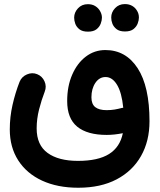

<svg xmlns="http://www.w3.org/2000/svg" viewBox="-20 -634 772 928"><path d="M517.6 -549.8Q517.6 -574.7 536.1 -594.5Q554.7 -614.3 583.5 -614.3Q604 -614.3 618.7 -605.7Q633.3 -597.2 641.1 -584Q651.4 -568.8 651.4 -549.3Q651.4 -536.1 645.5 -520.5Q639.6 -504.9 625.2 -493.4Q610.8 -481.9 584 -481.9Q557.1 -481.9 542.7 -493.7Q528.3 -505.4 522.9 -520.5Q517.6 -534.2 517.6 -549.8ZM338.4 -548.8Q338.4 -573.7 356.9 -593.8Q375.5 -613.8 404.3 -613.8Q425.3 -613.8 439.7 -605Q454.1 -596.2 461.9 -583.5Q472.7 -566.4 472.7 -548.8Q472.7 -535.6 466.8 -519.8Q460.9 -503.9 446.3 -492.4Q431.6 -481 405.3 -481Q377.9 -481 363.5 -492.7Q349.1 -504.4 343.8 -519.5Q338.4 -534.7 338.4 -548.8ZM27.3 -8.3Q27.3 -68.4 40.5 -126.7Q53.7 -185.1 74.7 -238.8Q85 -263.7 110.4 -274.4Q135.7 -285.2 159.7 -275.4Q184.1 -265.6 195.1 -241Q206.1 -216.3 196.3 -191.4Q180.7 -151.4 168.9 -105.2Q157.2 -59.1 157.2 -13.2Q157.2 66.9 210 105.2Q262.7 143.6 356.9 143.6Q454.1 143.6 507.1 110.4Q560.1 77.1 573.7 9.8Q531.7 18.1 496.1 18.1Q401.9 18.1 353.3 -21.7Q304.7 -61.5 304.7 -145.5Q304.7 -217.3 328.9 -272.9Q353 -328.6 394.8 -360.4Q436.5 -392.1 489.3 -392.1Q588.4 -392.1 645.5 -304Q702.6 -215.8 702.6 -47.9Q702.6 47.9 661.6 120.1Q620.6 192.4 543.7 232.9Q466.8 273.4 358.4 273.4Q257.8 273.4 183.3 239Q108.9 204.6 68.1 141.1Q27.3 77.6 27.3 -8.3ZM421.9 -163.6Q421.9 -130.9 440.4 -116.2Q459 -101.6 495.1 -101.6Q516.6 -101.6 534.7 -104.7Q552.7 -107.9 569.3 -112.3Q572.3 -113.3 575.7 -113.3Q568.4 -186.5 545.7 -224.1Q522.9 -261.7 490.2 -261.7Q460 -261.7 440.9 -233.4Q421.9 -205.1 421.9 -163.6Z"/></svg>

Font: Mikhak Bold
Style: Regular
Weight: 700
Designer: Amin Abedi
Version: Version 3.3